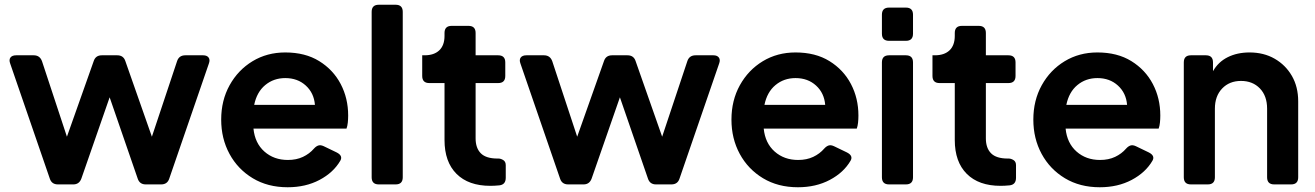

<svg xmlns="http://www.w3.org/2000/svg" viewBox="-20 -777 5540 809"><path d="M224 0Q198 0 190 -24L23 -509Q17 -525 24 -534.5Q31 -544 48 -544H122Q148 -544 157 -519L262 -201L375 -520Q383 -544 409 -544H474Q500 -544 508 -520L620 -201L726 -519Q734 -544 761 -544H836Q852 -544 859 -534.5Q866 -525 860 -509L693 -24Q685 0 659 0H594Q568 0 560 -25L442 -367L323 -25Q314 0 289 0Z M1192 12Q1108 12 1045 -26Q982 -64 947 -128.5Q912 -193 912 -273Q912 -354 947.5 -418Q983 -482 1044 -519Q1105 -556 1182 -556Q1266 -556 1325 -519.5Q1384 -483 1415.5 -423Q1447 -363 1447 -290Q1447 -275 1445.5 -260.5Q1444 -246 1440 -235H1048Q1054 -174 1094 -138.5Q1134 -103 1193 -103Q1229 -103 1256.5 -116Q1284 -129 1303 -151Q1312 -161 1321.5 -164Q1331 -167 1344 -161L1398 -135Q1426 -121 1414 -100Q1385 -50 1326.5 -19Q1268 12 1192 12ZM1182 -448Q1133 -448 1097.5 -418.5Q1062 -389 1051 -335H1307Q1303 -385 1268.5 -416.5Q1234 -448 1182 -448Z M1576 0Q1546 0 1546 -30V-727Q1546 -757 1576 -757H1647Q1677 -757 1677 -727V-30Q1677 0 1647 0Z M2046 6Q1954 6 1903.5 -44.5Q1853 -95 1853 -187V-427H1789Q1759 -427 1759 -457V-544H1769Q1809 -544 1831 -565Q1853 -586 1853 -626V-638Q1853 -668 1883 -668H1954Q1984 -668 1984 -638V-544H2079Q2109 -544 2109 -514V-457Q2109 -427 2079 -427H1984V-194Q1984 -153 2006 -131Q2028 -109 2076 -109H2080Q2090 -109 2100.5 -102.5Q2111 -96 2111 -81V-28Q2111 1 2084 4Q2074 5 2064 5.5Q2054 6 2046 6Z M2374 0Q2348 0 2340 -24L2173 -509Q2167 -525 2174 -534.5Q2181 -544 2198 -544H2272Q2298 -544 2307 -519L2412 -201L2525 -520Q2533 -544 2559 -544H2624Q2650 -544 2658 -520L2770 -201L2876 -519Q2884 -544 2911 -544H2986Q3002 -544 3009 -534.5Q3016 -525 3010 -509L2843 -24Q2835 0 2809 0H2744Q2718 0 2710 -25L2592 -367L2473 -25Q2464 0 2439 0Z M3342 12Q3258 12 3195 -26Q3132 -64 3097 -128.5Q3062 -193 3062 -273Q3062 -354 3097.5 -418Q3133 -482 3194 -519Q3255 -556 3332 -556Q3416 -556 3475 -519.5Q3534 -483 3565.5 -423Q3597 -363 3597 -290Q3597 -275 3595.5 -260.5Q3594 -246 3590 -235H3198Q3204 -174 3244 -138.5Q3284 -103 3343 -103Q3379 -103 3406.5 -116Q3434 -129 3453 -151Q3462 -161 3471.5 -164Q3481 -167 3494 -161L3548 -135Q3576 -121 3564 -100Q3535 -50 3476.5 -19Q3418 12 3342 12ZM3332 -448Q3283 -448 3247.5 -418.5Q3212 -389 3201 -335H3457Q3453 -385 3418.5 -416.5Q3384 -448 3332 -448Z M3726 -605Q3696 -605 3696 -635V-715Q3696 -745 3726 -745H3797Q3827 -745 3827 -715V-635Q3827 -605 3797 -605ZM3726 0Q3696 0 3696 -30V-514Q3696 -544 3726 -544H3797Q3827 -544 3827 -514V-30Q3827 0 3797 0Z M4196 6Q4104 6 4053.5 -44.5Q4003 -95 4003 -187V-427H3939Q3909 -427 3909 -457V-544H3919Q3959 -544 3981 -565Q4003 -586 4003 -626V-638Q4003 -668 4033 -668H4104Q4134 -668 4134 -638V-544H4229Q4259 -544 4259 -514V-457Q4259 -427 4229 -427H4134V-194Q4134 -153 4156 -131Q4178 -109 4226 -109H4230Q4240 -109 4250.5 -102.5Q4261 -96 4261 -81V-28Q4261 1 4234 4Q4224 5 4214 5.5Q4204 6 4196 6Z M4614 12Q4530 12 4467 -26Q4404 -64 4369 -128.5Q4334 -193 4334 -273Q4334 -354 4369.5 -418Q4405 -482 4466 -519Q4527 -556 4604 -556Q4688 -556 4747 -519.5Q4806 -483 4837.5 -423Q4869 -363 4869 -290Q4869 -275 4867.5 -260.5Q4866 -246 4862 -235H4470Q4476 -174 4516 -138.5Q4556 -103 4615 -103Q4651 -103 4678.5 -116Q4706 -129 4725 -151Q4734 -161 4743.5 -164Q4753 -167 4766 -161L4820 -135Q4848 -121 4836 -100Q4807 -50 4748.5 -19Q4690 12 4614 12ZM4604 -448Q4555 -448 4519.5 -418.5Q4484 -389 4473 -335H4729Q4725 -385 4690.5 -416.5Q4656 -448 4604 -448Z M4998 0Q4968 0 4968 -30V-514Q4968 -544 4998 -544H5061Q5091 -544 5091 -514V-477Q5113 -516 5153 -536Q5193 -556 5245 -556Q5305 -556 5351 -529.5Q5397 -503 5423.5 -457Q5450 -411 5450 -350V-30Q5450 0 5420 0H5349Q5319 0 5319 -30V-319Q5319 -373 5288.5 -404.5Q5258 -436 5209 -436Q5160 -436 5129.5 -404Q5099 -372 5099 -319V-30Q5099 0 5069 0Z"/></svg>

Font: Pitagon Sans Text
Style: Bold
Weight: 700
Designer: Travis Tran
Foundry: Pitagon
Version: Version 1.001; ttfautohint (v1.8.4.7-5d5b);gftools[0.9.26]